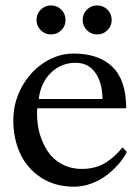

<svg xmlns="http://www.w3.org/2000/svg" viewBox="-20 -689 519 711"><path d="M447.3 -288.1H118.2Q117.2 -280.8 117.2 -266.1Q117.2 -228 127.4 -192.6Q137.7 -157.2 157.2 -127.9Q176.8 -98.6 209.5 -81.1Q242.2 -63.5 283.2 -63.5Q310.5 -63.5 333.7 -70.1Q356.9 -76.7 375.7 -89.6Q394.5 -102.5 406.7 -114Q418.9 -125.5 434.1 -143.1L449.7 -126.5Q439.5 -105.5 420.9 -83.5Q402.3 -61.5 377.4 -42Q352.5 -22.5 319.8 -10Q287.1 2.4 253.9 2.4Q184.1 2.4 132.3 -31.2Q80.6 -64.9 54.9 -120.1Q29.3 -175.3 29.3 -243.7Q29.3 -309.1 60.5 -366.5Q91.8 -423.8 143.3 -457.3Q194.8 -490.7 252.4 -490.7Q345.7 -490.7 396.5 -441.4Q447.3 -392.1 447.3 -288.1ZM123.5 -322.3H359.4Q359.4 -381.8 333.3 -419.2Q307.1 -456.5 260.3 -456.5Q206.1 -456.5 168.2 -419.2Q130.4 -381.8 123.5 -322.3ZM130.9 -577.1Q115.2 -592.8 115.2 -615.2Q115.2 -637.7 130.9 -653.3Q146.5 -668.9 168.9 -668.9Q191.4 -668.9 207 -653.3Q222.7 -637.7 222.7 -615.2Q222.7 -592.8 207 -577.1Q191.4 -561.5 168.9 -561.5Q146.5 -561.5 130.9 -577.1ZM301.8 -577.1Q286.1 -592.8 286.1 -615.2Q286.1 -637.7 301.8 -653.3Q317.4 -668.9 339.8 -668.9Q362.3 -668.9 377.9 -653.3Q393.6 -637.7 393.6 -615.2Q393.6 -592.8 377.9 -577.1Q362.3 -561.5 339.8 -561.5Q317.4 -561.5 301.8 -577.1Z"/></svg>

Font: Flanker
Style: Regular
Weight: 400
Designer: Flanker
Foundry: Flanker
Version: Version 2.027